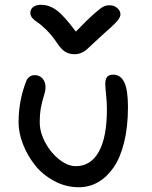

<svg xmlns="http://www.w3.org/2000/svg" viewBox="-20 -787 629 797"><path d="M435.1 -765.1Q454.1 -765.1 467 -753.4Q480 -741.7 480 -727.1Q480 -715.3 465.6 -698.7Q451.2 -682.1 398.9 -636.2Q382.8 -622.1 363 -603Q343.3 -584 335.9 -578.1Q328.6 -572.3 316.4 -567.1Q304.2 -562 289.1 -562Q266.1 -562 249.5 -572.8Q232.9 -583.5 213.9 -612.8Q193.4 -642.6 171.4 -664.1Q149.4 -685.5 136.2 -693.8Q123 -702.1 114.5 -711.9Q106 -721.7 106 -733.9Q106 -749 117.9 -758.1Q129.9 -767.1 149.9 -767.1Q184.1 -767.1 214.8 -744.6Q245.6 -722.2 294.9 -655.8Q342.8 -705.6 370.8 -730.2Q398.9 -754.9 410.2 -760Q421.4 -765.1 435.1 -765.1ZM307.1 -9.8Q252.9 -9.8 204.6 -35.9Q156.2 -62 124.8 -102.1Q93.3 -142.1 75.2 -189Q57.1 -235.8 57.1 -278.8Q57.1 -369.1 88.9 -450.2Q92.8 -460.9 102.1 -468Q111.3 -475.1 124 -475.1Q144 -475.1 156.5 -461.2Q168.9 -447.3 168.9 -424.8Q168.9 -410.2 163.1 -392.3Q157.2 -374.5 151.1 -346.4Q145 -318.4 145 -278.8Q145 -238.3 167.7 -195.6Q190.4 -152.8 225.8 -125Q261.2 -97.2 294.9 -97.2Q356.4 -97.2 390.1 -157Q423.8 -216.8 423.8 -334Q423.8 -362.8 420.4 -393.6Q417 -424.3 417 -439Q417 -457.5 424.3 -467.3Q431.6 -477.1 450.2 -477.1Q480 -477.1 495.6 -446Q511.2 -415 511.2 -342.8Q511.2 -260.7 495.4 -196.5Q479.5 -132.3 451.7 -92Q423.8 -51.8 387.2 -30.8Q350.6 -9.8 307.1 -9.8Z"/></svg>

Font: Shantell Sans Irregular
Style: Regular
Weight: 400
Designer: Stephen Nixon, Anya Danilova, Shantell Martin
Foundry: Arrow Type
Version: Version 1.006;[9816181b4]